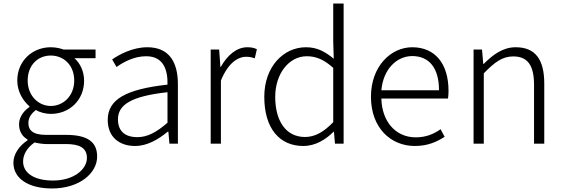

<svg xmlns="http://www.w3.org/2000/svg" viewBox="-20 -815 3198 1089"><path d="M275 254C431 254 531 167 531 73C531 -12 474 -50 354 -50H241C163 -50 141 -79 141 -117C141 -151 161 -173 183 -191C207 -177 240 -169 268 -169C374 -169 457 -247 457 -357C457 -411 434 -457 402 -485H522V-534H341C324 -540 299 -547 268 -547C164 -547 78 -470 78 -358C78 -293 113 -241 147 -212V-208C121 -191 88 -156 88 -110C88 -68 108 -40 136 -24V-19C86 14 56 62 56 108C56 198 142 254 275 254ZM268 -214C198 -214 137 -272 137 -358C137 -447 196 -500 268 -500C341 -500 401 -446 401 -358C401 -272 340 -214 268 -214ZM281 209C173 209 111 166 111 101C111 65 130 25 176 -7C204 0 231 2 243 2H353C431 2 473 23 473 81C473 145 399 209 281 209Z M746 13C815 13 878 -24 931 -68H935L941 0H989V-338C989 -456 944 -547 816 -547C730 -547 656 -505 616 -478L641 -435C679 -462 739 -496 809 -496C910 -496 932 -414 930 -335C696 -309 591 -252 591 -135C591 -35 660 13 746 13ZM758 -37C698 -37 649 -64 649 -138C649 -219 720 -269 930 -292V-119C868 -65 817 -37 758 -37Z M1175 0H1233V-358C1273 -457 1329 -493 1376 -493C1397 -493 1408 -490 1425 -484L1437 -536C1420 -544 1404 -547 1383 -547C1321 -547 1269 -501 1232 -435H1230L1223 -534H1175Z M1700 13C1770 13 1828 -24 1872 -68H1874L1880 0H1929V-795H1870V-579L1873 -482C1822 -523 1779 -547 1715 -547C1589 -547 1479 -438 1479 -266C1479 -86 1566 13 1700 13ZM1710 -38C1602 -38 1541 -128 1541 -266C1541 -397 1619 -496 1720 -496C1771 -496 1817 -478 1870 -430V-122C1817 -67 1767 -38 1710 -38Z M2333 13C2409 13 2459 -12 2502 -39L2479 -82C2439 -54 2395 -36 2338 -36C2223 -36 2146 -127 2143 -256H2521C2523 -270 2524 -285 2524 -299C2524 -455 2447 -547 2318 -547C2198 -547 2084 -440 2084 -266C2084 -91 2195 13 2333 13ZM2143 -303C2154 -425 2232 -497 2318 -497C2412 -497 2470 -432 2470 -303Z M2666 0H2724V-399C2786 -463 2830 -495 2891 -495C2974 -495 3009 -443 3009 -333V0H3067V-341C3067 -478 3016 -547 2905 -547C2832 -547 2776 -505 2723 -452H2721L2714 -534H2666Z"/></svg>

Font: Noto Sans KR Light
Style: Regular
Weight: 300
Designer: Ryoko NISHIZUKA 西塚涼子 (kana, bopomofo & ideographs); Paul D. Hunt (Latin, Greek & Cyrillic); Sandoll Communications 산돌커뮤니
Foundry: Adobe
Version: Version 2.004;hotconv 1.0.118;makeotfexe 2.5.65603